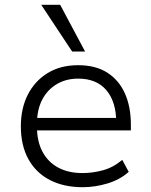

<svg xmlns="http://www.w3.org/2000/svg" viewBox="-20 -773 631 801"><path d="M325 8Q246 8 188 -22Q130 -52 98.5 -109Q67 -166 67 -246Q67 -321 96 -378Q125 -435 178.5 -468Q232 -501 306 -501Q379 -501 427.5 -470Q476 -439 501 -383.5Q526 -328 526 -252V-229H116V-281H486L465 -261Q465 -348 424 -396.5Q383 -445 306 -445Q255 -445 216 -421.5Q177 -398 155.5 -356Q134 -314 134 -255V-247Q134 -183 157.5 -139.5Q181 -96 223.5 -73.5Q266 -51 324 -51Q366 -51 409 -62.5Q452 -74 490 -106L517 -56Q480 -23 428 -7.5Q376 8 325 8ZM281 -558 152 -753H231L335 -558Z"/></svg>

Font: Nunito Sans 8pt Light
Style: Regular
Weight: 300
Version: Version 3.101;gftools[0.9.27]